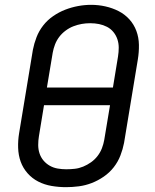

<svg xmlns="http://www.w3.org/2000/svg" viewBox="-20 -766 640 794"><path d="M253 8Q223 8 193.5 3Q164 -2 138.5 -15Q113 -28 94 -49.5Q75 -71 65.5 -97.5Q56 -124 55 -154.5Q54 -185 59 -215L116 -560Q121 -586 131 -612Q141 -638 158.5 -660.5Q176 -683 200 -699.5Q224 -716 250 -726Q276 -736 303 -741Q330 -746 357 -746Q387 -746 416 -739.5Q445 -733 470.5 -720Q496 -707 515 -686Q534 -665 544 -638Q554 -611 554.5 -580.5Q555 -550 550 -520L493 -175Q488 -149 478 -123Q468 -97 450.5 -74.5Q433 -52 409 -35.5Q385 -19 359 -9Q333 1 306 4.5Q279 8 253 8ZM174 -404H447L468 -532Q471 -551 471 -569Q471 -587 465.5 -603.5Q460 -620 449 -633.5Q438 -647 422.5 -655Q407 -663 389.5 -666.5Q372 -670 353 -670Q335 -670 318 -667Q301 -664 284 -657.5Q267 -651 251.5 -639.5Q236 -628 225 -613.5Q214 -599 207.5 -582Q201 -565 198 -548ZM254 -66Q272 -66 289.5 -68Q307 -70 324 -77Q341 -84 356.5 -95Q372 -106 383.5 -121Q395 -136 401.5 -153Q408 -170 411 -187L435 -331H162L141 -203Q138 -185 138 -166.5Q138 -148 143.5 -131.5Q149 -115 160 -102Q171 -89 186 -80.5Q201 -72 218.5 -69Q236 -66 254 -66Z"/></svg>

Font: Zed Sans Extended
Style: Italic
Weight: 400
Width: 7
Italic angle: -9°
Designer: Belleve Invis
Foundry: Belleve Invis
Version: Version 1.0.0; ttfautohint (v1.8.4)